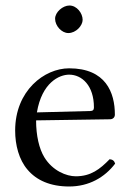

<svg xmlns="http://www.w3.org/2000/svg" viewBox="-20 -667 475 697"><path d="M378 -89C343 -53 310 -27 255 -27C221 -27 171 -47 141 -96C122 -127 111 -175 111 -230L379 -234C390 -234 397 -241 397 -251C397 -331 364 -419 231 -419C141 -419 35 -338 35 -193C35 -140 49 -87 80 -51C112 -13 162 10 231 10C303 10 360 -23 398 -73C395 -83 389 -88 378 -89ZM114 -259C132 -367 195 -396 231 -396C277 -396 321 -357 321 -277C321 -268 317 -264 307 -264ZM180 -599C180 -573 204 -547 228 -547C256 -547 280 -574 280 -595C280 -619 259 -647 232 -647C208 -647 180 -623 180 -599Z"/></svg>

Font: Libertinus Serif Display
Style: Regular
Weight: 400
Designer: Philipp H. Poll, Khaled Hosny
Foundry: Caleb Maclennan
Version: Version 7.050;RELEASE